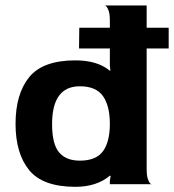

<svg xmlns="http://www.w3.org/2000/svg" viewBox="-20 -711 671 741"><path d="M546 -524V-60Q546 -34 550.5 -20.5Q555 -7 560.5 -2.5Q566 2 566 0H404V-13L407 -32L404 -33Q353 10 271 10Q145 10 92.5 -54.5Q40 -119 40 -233Q40 -348 92.5 -413Q145 -478 271 -478Q356 -478 404 -438L406 -439L404 -458V-524H285L286 -604H404V-630Q404 -656 399.5 -669Q395 -682 389.5 -687Q384 -692 384 -690H546V-604H631V-524ZM404 -233Q404 -302 377.5 -340Q351 -378 288 -378Q181 -378 181 -232Q181 -155 208 -123Q235 -91 288 -91Q351 -91 377.5 -127.5Q404 -164 404 -233Z"/></svg>

Font: Red Rose Bold
Style: Regular
Weight: 700
Designer: jaikishan Patel
Version: Version 1.000